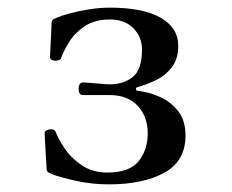

<svg xmlns="http://www.w3.org/2000/svg" viewBox="-20 -471 609 503"><path d="M265 12Q220 12 178 2.5Q136 -7 118 -14Q111 -17 107 -19Q103 -21 102 -28Q102 -36 100.5 -57.5Q99 -79 98 -99Q97 -119 97 -122Q97 -130 110 -132Q122 -134 126 -125Q132 -109 148.5 -83.5Q165 -58 193.5 -38.5Q222 -19 261 -19Q319 -19 343 -48.5Q367 -78 367 -122Q367 -165 341 -193.5Q315 -222 266 -222H197Q186 -222 186 -239Q186 -245 188.5 -250Q191 -255 198 -255Q200 -255 214.5 -254Q229 -253 245 -251.5Q261 -250 267 -250Q304 -250 328 -269.5Q352 -289 352 -341Q352 -374 329.5 -397Q307 -420 268 -420Q228 -420 201.5 -402Q175 -384 160.5 -360Q146 -336 140 -319Q139 -315 134 -313.5Q129 -312 124 -312Q111 -313 111 -322Q111 -325 112 -344Q113 -363 114 -383.5Q115 -404 115 -411Q116 -419 120.5 -421Q125 -423 132 -426Q141 -430 163 -436Q185 -442 213.5 -446.5Q242 -451 267 -451Q355 -451 401 -424.5Q447 -398 447 -351Q447 -316 429.5 -294Q412 -272 387.5 -260.5Q363 -249 341 -243Q336 -242 336 -238Q336 -234 341 -233Q370 -230 399 -217Q428 -204 447 -179.5Q466 -155 466 -116Q466 -49 410.5 -18.5Q355 12 265 12Z"/></svg>

Font: Zen Old Mincho Medium
Style: Regular
Weight: 500
Designer: Yoshimichi Ohira
Foundry: Positype
Version: Version 1.500